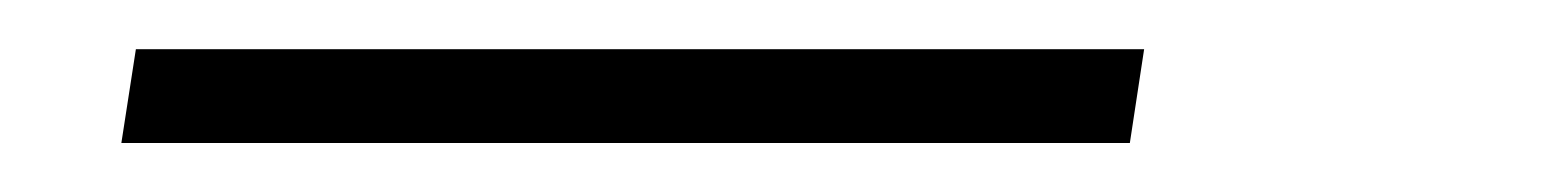

<svg xmlns="http://www.w3.org/2000/svg" viewBox="-20 -20 627 78"><path d="M439 38.1 444.8 0H35.2L29.3 38.1Z"/></svg>

Font: Roboto Mono ExtraLight
Style: Italic
Weight: 250
Italic angle: -10°
Monospace: yes
Designer: Google
Version: Version 3.000